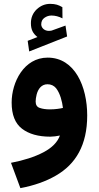

<svg xmlns="http://www.w3.org/2000/svg" viewBox="-20 -703 509 989"><path d="M429.2 -108.4C429.2 -256.8 365.7 -406.2 225.6 -406.2C103 -406.2 40 -279.3 40 -174.8C40 -112.3 57.6 -67.4 93.3 -40C128.9 -12.7 177.2 1 239.3 1C253.4 1 272.5 -1.5 288.6 -4.9C276.4 29.3 248 58.1 203.6 81.5C158.7 105 103 123 36.6 135.7L85 266.1C155.3 252.9 216.3 231.4 267.6 201.7C370.6 142.6 429.2 43.9 429.2 -108.4ZM122.6 -492.7 130.4 -438 325.7 -515.1 317.4 -571.3 247.1 -545.9 243.2 -544.9C239.3 -544.4 235.4 -543.9 231.9 -543.9C208.5 -543.9 192.9 -559.6 192.4 -577.1C192.4 -592.3 197.8 -603.5 209 -611.3C220.2 -619.1 231.9 -623 245.1 -623C263.7 -623 282.7 -618.2 301.8 -608.4L301.3 -666C282.2 -677.2 266.1 -683.1 238.3 -683.1C212.4 -683.1 189.5 -673.8 169.4 -655.3C149.4 -636.2 139.2 -612.3 139.2 -583.5C139.2 -548.8 150.9 -529.8 172.9 -512.2ZM237.3 -139.6C216.3 -139.6 199.2 -142.1 185.1 -147C170.9 -151.4 163.6 -162.6 163.6 -180.2C163.6 -190.4 165.5 -202.6 168.9 -216.8C176.3 -244.6 193.4 -269 224.6 -269C242.7 -269 257.3 -262.2 268.6 -249C290 -221.7 300.3 -180.2 304.2 -147C289.1 -143.6 265.1 -139.6 237.3 -139.6Z"/></svg>

Font: Vazirmatn ExtraBold
Style: Regular
Weight: 800
Designer: Saber Rastikerdar
Foundry: Saber Rastikerdar
Version: Version 33.003